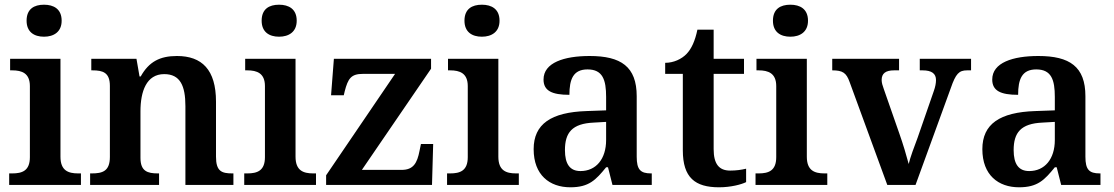

<svg xmlns="http://www.w3.org/2000/svg" viewBox="-20 -786 4734 816"><path d="M167 -630C208 -630 242 -650 242 -698C242 -748 208 -766 167 -766C125 -766 93 -748 93 -698C93 -650 125 -630 167 -630ZM19 0H324V-49H312C270 -49 237 -61 237 -120V-536H23V-487H32C73 -487 107 -475 107 -420V-118C107 -60 74 -49 32 -49H19Z M363 0H656V-49H651C607 -49 577 -58 577 -115V-313C577 -397 602 -471 678 -471C746 -471 768 -421 768 -335V0H972V-49H967C922 -49 898 -58 898 -120V-354C898 -490 838 -548 732 -548C660 -548 613 -524 578 -461H573L560 -536H368V-487H373C417 -487 447 -478 447 -421V-119C447 -58 415 -49 370 -49H363Z M1166 -630C1207 -630 1241 -650 1241 -698C1241 -748 1207 -766 1166 -766C1124 -766 1092 -748 1092 -698C1092 -650 1124 -630 1166 -630ZM1018 0H1323V-49H1311C1269 -49 1236 -61 1236 -120V-536H1022V-487H1031C1072 -487 1106 -475 1106 -420V-118C1106 -60 1073 -49 1031 -49H1018Z M1366 0H1816L1821 -174H1769L1763 -145C1753 -93 1737 -64 1687 -64H1518L1812 -494V-536H1399L1387 -381H1441L1445 -398C1459 -452 1472 -472 1522 -472H1659L1366 -41Z M2028 -630C2069 -630 2103 -650 2103 -698C2103 -748 2069 -766 2028 -766C1986 -766 1954 -748 1954 -698C1954 -650 1986 -630 2028 -630ZM1880 0H2185V-49H2173C2131 -49 2098 -61 2098 -120V-536H1884V-487H1893C1934 -487 1968 -475 1968 -420V-118C1968 -60 1935 -49 1893 -49H1880Z M2404 10C2483 10 2512 -21 2556 -75H2564L2583 0H2750V-49H2747C2702 -49 2686 -65 2686 -120V-377C2686 -503 2619 -548 2486 -548C2378 -548 2290 -520 2290 -448C2290 -400 2326 -383 2400 -383C2400 -449 2416 -491 2477 -491C2542 -491 2556 -446 2556 -374V-317L2473 -314C2322 -309 2248 -259 2248 -152C2248 -42 2316 10 2404 10ZM2447 -59C2402 -59 2381 -89 2381 -148C2381 -222 2411 -261 2504 -265L2556 -268V-191C2556 -110 2513 -59 2447 -59Z M3036 10C3086 10 3131 -2 3151 -12V-69C3130 -64 3108 -61 3083 -61C3036 -61 3013 -89 3013 -152V-472H3142V-536H3013V-660H2944C2934 -612 2919 -579 2898 -557C2877 -535 2843 -519 2807 -519V-472H2882V-147C2882 -31 2934 10 3036 10Z M3339 -630C3380 -630 3414 -650 3414 -698C3414 -748 3380 -766 3339 -766C3297 -766 3265 -748 3265 -698C3265 -650 3297 -630 3339 -630ZM3191 0H3496V-49H3484C3442 -49 3409 -61 3409 -120V-536H3195V-487H3204C3245 -487 3279 -475 3279 -420V-118C3279 -60 3246 -49 3204 -49H3191Z M3591 -437 3751 0H3871L4021 -412C4042 -473 4056 -487 4090 -487H4107V-536H3889V-487H3901C3940 -487 3958 -473 3958 -446C3958 -432 3955 -417 3949 -400L3880 -201C3866 -164 3848 -116 3842 -89C3833 -123 3818 -174 3802 -219L3736 -408C3731 -422 3727 -434 3727 -446C3727 -474 3744 -487 3780 -487H3801V-536H3517V-487C3561 -487 3577 -477 3591 -437Z M4311 10C4390 10 4419 -21 4463 -75H4471L4490 0H4657V-49H4654C4609 -49 4593 -65 4593 -120V-377C4593 -503 4526 -548 4393 -548C4285 -548 4197 -520 4197 -448C4197 -400 4233 -383 4307 -383C4307 -449 4323 -491 4384 -491C4449 -491 4463 -446 4463 -374V-317L4380 -314C4229 -309 4155 -259 4155 -152C4155 -42 4223 10 4311 10ZM4354 -59C4309 -59 4288 -89 4288 -148C4288 -222 4318 -261 4411 -265L4463 -268V-191C4463 -110 4420 -59 4354 -59Z"/></svg>

Font: Noto Serif Ethiopic SemiBold
Style: Regular
Weight: 600
Designer: Monotype Design Team
Foundry: Monotype Imaging Inc.
Version: Version 2.102